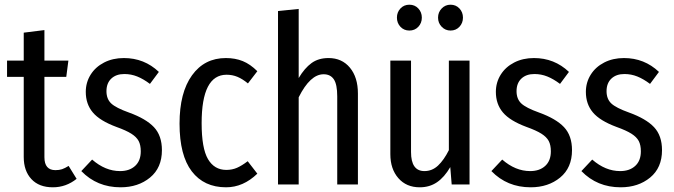

<svg xmlns="http://www.w3.org/2000/svg" viewBox="-20 -785 2867 817"><path d="M306 -24Q261 12 205 12Q146 12 113.5 -23Q81 -58 81 -117V-458H10V-527H81V-646L169 -657V-527H271L262 -458H169V-116Q169 -61 216 -61Q232 -61 244 -65Q256 -69 272 -79Z M656 -479 618 -428Q590 -449 564 -459.5Q538 -470 509 -470Q474 -470 453.5 -450.5Q433 -431 433 -397Q433 -364 453 -345Q473 -326 529 -306Q601 -280 635 -244Q669 -208 669 -146Q669 -71 618.5 -29.5Q568 12 493 12Q393 12 326 -57L372 -106Q428 -57 491 -57Q531 -57 555 -79Q579 -101 579 -141Q579 -168 570 -185Q561 -202 539 -216Q517 -230 475 -245Q405 -271 375 -306.5Q345 -342 345 -394Q345 -434 365.5 -467Q386 -500 423 -519Q460 -538 507 -538Q594 -538 656 -479Z M1075 -482 1035 -430Q1012 -449 990.5 -458Q969 -467 944 -467Q838 -467 838 -261Q838 -154 865 -108Q892 -62 943 -62Q968 -62 988.5 -71Q1009 -80 1034 -99L1075 -46Q1015 12 942 12Q848 12 796 -56Q744 -124 744 -259Q744 -391 797 -464.5Q850 -538 941 -538Q981 -538 1013 -525Q1045 -512 1075 -482Z M1503 -387V0H1415V-375Q1415 -426 1400.5 -447.5Q1386 -469 1357 -469Q1300 -469 1251 -371V0H1163V-738L1251 -747V-453Q1276 -495 1305.5 -516.5Q1335 -538 1378 -538Q1435 -538 1469 -497Q1503 -456 1503 -387Z M1978 0H1902L1896 -74Q1871 -31 1839.5 -9.5Q1808 12 1766 12Q1709 12 1675 -27Q1641 -66 1641 -129V-527H1729V-138Q1729 -57 1786 -57Q1819 -57 1844 -80.5Q1869 -104 1890 -146V-527H1978ZM1775 -710Q1775 -687 1760 -671Q1745 -655 1722 -655Q1699 -655 1684 -671Q1669 -687 1669 -710Q1669 -733 1684 -749Q1699 -765 1722 -765Q1745 -765 1760 -749Q1775 -733 1775 -710ZM1950 -710Q1950 -687 1935 -671Q1920 -655 1897 -655Q1875 -655 1859.5 -671Q1844 -687 1844 -710Q1844 -733 1859.5 -749Q1875 -765 1897 -765Q1920 -765 1935 -749Q1950 -733 1950 -710Z M2401 -479 2363 -428Q2335 -449 2309 -459.5Q2283 -470 2254 -470Q2219 -470 2198.5 -450.5Q2178 -431 2178 -397Q2178 -364 2198 -345Q2218 -326 2274 -306Q2346 -280 2380 -244Q2414 -208 2414 -146Q2414 -71 2363.5 -29.5Q2313 12 2238 12Q2138 12 2071 -57L2117 -106Q2173 -57 2236 -57Q2276 -57 2300 -79Q2324 -101 2324 -141Q2324 -168 2315 -185Q2306 -202 2284 -216Q2262 -230 2220 -245Q2150 -271 2120 -306.5Q2090 -342 2090 -394Q2090 -434 2110.5 -467Q2131 -500 2168 -519Q2205 -538 2252 -538Q2339 -538 2401 -479Z M2784 -479 2746 -428Q2718 -449 2692 -459.5Q2666 -470 2637 -470Q2602 -470 2581.5 -450.5Q2561 -431 2561 -397Q2561 -364 2581 -345Q2601 -326 2657 -306Q2729 -280 2763 -244Q2797 -208 2797 -146Q2797 -71 2746.5 -29.5Q2696 12 2621 12Q2521 12 2454 -57L2500 -106Q2556 -57 2619 -57Q2659 -57 2683 -79Q2707 -101 2707 -141Q2707 -168 2698 -185Q2689 -202 2667 -216Q2645 -230 2603 -245Q2533 -271 2503 -306.5Q2473 -342 2473 -394Q2473 -434 2493.5 -467Q2514 -500 2551 -519Q2588 -538 2635 -538Q2722 -538 2784 -479Z"/></svg>

Font: Fira Sans Extra Condensed
Style: Regular
Weight: 400
Width: 1
Designer: Carrois Corporate & Edenspiekermann AG
Foundry: Carrois Corporate GbR & Edenspiekermann AG
Version: Version 4.203